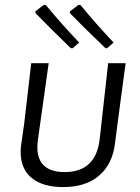

<svg xmlns="http://www.w3.org/2000/svg" viewBox="-20 -755 570 781"><path d="M457 -244 448 -173Q438 -88 383.5 -41Q329 6 237 6Q154 6 109 -31Q64 -68 64 -137Q64 -154 67 -173L78 -249L107 -498H178L134 -185Q132 -165 132 -156Q132 -106 160 -80.5Q188 -55 243 -55Q368 -55 385 -185L420 -498H491ZM268 -559Q183 -641 124 -702V-709L158 -735H166Q234 -653 302 -582L276 -559ZM409 -559Q311 -653 264 -702L265 -709L299 -735H307Q371 -657 442 -582L416 -559Z"/></svg>

Font: Alegreya Sans SC
Style: Italic
Weight: 400
Italic angle: -7°
Designer: Juan Pablo del Peral
Foundry: Huerta Tipografica
Version: Version 2.008; ttfautohint (v1.6)